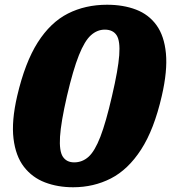

<svg xmlns="http://www.w3.org/2000/svg" viewBox="-20 -780 722 810"><path d="M52.5 -375Q85.5 -516.5 139.2 -601Q193 -685.5 266.5 -722.8Q340 -760 431.5 -760Q500 -760 553.8 -739.5Q607.5 -719 640.2 -673.8Q673 -628.5 680 -554.8Q687 -481 662.5 -375Q630 -233.5 575.2 -149Q520.5 -64.5 447.8 -27.2Q375 10 288.5 10Q223.5 10 169.8 -10.5Q116 -31 81 -76.2Q46 -121.5 37 -195.2Q28 -269 52.5 -375ZM262.5 -375Q237 -264 233.2 -203.2Q229.5 -142.5 245.2 -118.8Q261 -95 293 -95Q327.5 -95 353.8 -118.8Q380 -142.5 403.5 -203.2Q427 -264 452.5 -375Q478.5 -486 483 -546.8Q487.5 -607.5 472 -631.2Q456.5 -655 422 -655Q390 -655 363.5 -631.2Q337 -607.5 312.8 -546.8Q288.5 -486 262.5 -375Z"/></svg>

Font: Besley* Fatface
Style: Italic
Weight: 900
Italic angle: -13°
Designer: Owen Earl
Foundry: indestructible type*
Version: Version 3.000; ttfautohint (v1.8.3)